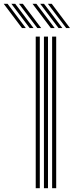

<svg xmlns="http://www.w3.org/2000/svg" viewBox="-142 -993 390 1013"><path d="M133 0V-800H154.5V0ZM46.5 0V-800H68V0ZM89.8 0V-800H111.2V0ZM55 -845 -41.8 -973H-21.5L75.2 -845ZM-26 -845 -122.5 -973H-102.2L-5.8 -845ZM14.5 -845 -82 -973H-61.8L34.8 -845ZM207.2 -845 110.5 -973H130.8L227.2 -845ZM126.2 -845 29.5 -973H49.8L146.5 -845ZM166.8 -845 70 -973H90.2L187 -845Z"/></svg>

Font: Big Shoulders Inline Display Thin
Style: Bold
Weight: 700
Version: Version 2.002